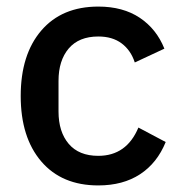

<svg xmlns="http://www.w3.org/2000/svg" viewBox="-20 -552 550 584"><path d="M43 -260Q43 -386 105.5 -459Q168 -532 279 -532Q354 -532 405 -498Q456 -464 480 -404L390 -362Q378 -399 350 -420Q322 -441 279 -441Q220 -441 189 -404.5Q158 -368 158 -306V-213Q158 -151 189 -114.5Q220 -78 279 -78Q365 -78 401 -164L484 -120Q458 -56 406 -22Q354 12 279 12Q168 12 105.5 -61Q43 -134 43 -260Z"/></svg>

Font: IBM Plex Sans KR Medm
Style: Regular
Weight: 500
Designer: Mike Abbink; Paul van der Laan; Pieter van Rosmalen; Wujin Sim; Chorong Kim; Dohee Lee;
Foundry: Sandoll Inc.
Version: Version 1.003